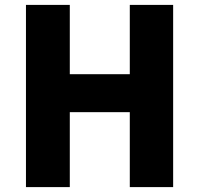

<svg xmlns="http://www.w3.org/2000/svg" viewBox="-20 -764 814 784"><path d="M86 0H265V-306H510V0H687V-744H510V-461H265V-744H86Z"/></svg>

Font: Noto Sans CJK JP Black
Style: Regular
Weight: 900
Designer: Ryoko NISHIZUKA (kana & ideographs); Paul D. Hunt (Latin, Greek & Cyrillic); Wenlong ZHANG (bopomofo); Sandoll Communica
Foundry: Adobe Systems Incorporated
Version: Version 1.004;PS 1.004;hotconv 1.0.82;makeotf.lib2.5.63406